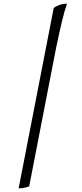

<svg xmlns="http://www.w3.org/2000/svg" viewBox="-20 -820 442 1040"><path d="M81 200 271 -777Q281 -785 300.5 -792.5Q320 -800 343 -800Q330 -764 316 -706Q302 -648 283 -556L138 190Q130 193 115 196.5Q100 200 81 200Z"/></svg>

Font: Texturina Medium 12pt ExtraLight
Style: Italic
Weight: 250
Italic angle: -11°
Version: Version 1.002